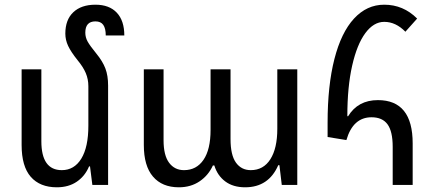

<svg xmlns="http://www.w3.org/2000/svg" viewBox="-20 -787 1839 817"><path d="M440 0H373L363 -79H359Q342 -38 307 -14Q272 10 222 10Q150 10 111 -34.5Q72 -79 72 -170V-492H156V-186Q156 -63 243 -63Q296 -63 326 -112Q356 -161 356 -252V-420Q356 -450 345 -476Q334 -502 310 -531Q282 -566 270 -591.5Q258 -617 258 -644Q258 -703 292 -735Q326 -767 386 -767Q445 -767 477 -733Q509 -699 509 -636H430Q430 -666 419.5 -681Q409 -696 386 -696Q343 -696 343 -648Q343 -628 353 -610Q363 -592 390 -559Q417 -526 428.5 -495.5Q440 -465 440 -423Z M592 -170V-492H676V-190Q676 -126 699.5 -94.5Q723 -63 763 -63Q816 -63 846 -107Q876 -151 876 -234V-492H961V-195Q961 -127 984 -95Q1007 -63 1047 -63Q1101 -63 1130.5 -109.5Q1160 -156 1160 -239V-492H1245V0H1179L1169 -84H1164Q1123 10 1023 10Q972 10 938.5 -15Q905 -40 892 -83H886Q867 -41 829.5 -15.5Q792 10 741 10Q670 10 631 -35.5Q592 -81 592 -170Z M1651 -162Q1651 -228 1629 -258Q1607 -288 1561 -288Q1482 -288 1454 -191L1374 -204V-265Q1374 -423 1403 -536Q1432 -649 1486.5 -708Q1541 -767 1615 -767Q1696 -767 1755 -708L1705 -652Q1664 -694 1615 -694Q1570 -694 1534.5 -646Q1499 -598 1478.5 -507.5Q1458 -417 1458 -293L1461 -292Q1503 -361 1588 -361Q1736 -361 1736 -177V0H1651Z"/></svg>

Font: Noto Sans Armenian Narrow
Style: Regular
Weight: 400
Width: 4
Designer: Monotype Design team
Foundry: Monotype Imaging Inc.
Version: Version 1.000